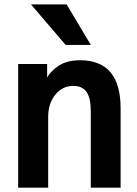

<svg xmlns="http://www.w3.org/2000/svg" viewBox="-20 -873 638 893"><path d="M64.5 0V-575.2H199.2V-511.7Q213.9 -541 252.4 -566.9Q291 -592.8 352.5 -592.8Q541 -592.8 541 -369.1V0H402.3V-352.5Q402.3 -418.9 381.8 -446.3Q361.3 -473.6 321.3 -473.6Q270.5 -473.6 237.3 -432.6Q204.1 -391.6 204.1 -330.1V0ZM124 -852.5H290L402.3 -664.1H285.2Z"/></svg>

Font: Gothic A1 ExtraBold
Style: Regular
Weight: 800
Designer: HanYang I&C Co.,Ltd.
Foundry: HanYang I&C Co.,Ltd.
Version: Version 2.50